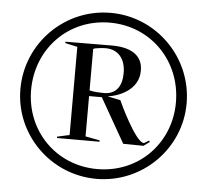

<svg xmlns="http://www.w3.org/2000/svg" viewBox="-52 -770 909 840"><g transform="rotate(5 402.5 -350.5)"><path d="M401 14C602 14 766 -149 766 -349C766 -551 602 -715 401 -715C200 -715 36 -551 36 -349C36 -149 200 14 401 14ZM401 -29C220 -29 83 -169 83 -349C83 -531 220 -672 401 -672C582 -672 719 -531 719 -349C719 -169 582 -29 401 -29ZM214 -149H401V-155L338 -167V-344H394L505 -149L594 -148L620 -167L617 -173L595 -160C558 -160 479 -330 476 -338L419 -350C468 -356 555 -390 554 -475C554 -546 496 -575 410 -573L214 -572V-566L268 -554V-167L214 -155ZM338 -369V-551C344 -556 382 -559 392 -559C449 -559 480 -518 480 -458C480 -401 456 -363 402 -363C391 -363 361 -363 338 -369Z"/></g></svg>

Font: Mazius Display
Style: Regular
Weight: 400
Designer: Alberto Casagrande & Collletttivo
Foundry: Collletttivo
Version: Version 2.000;Glyphs 3.2 (3217)